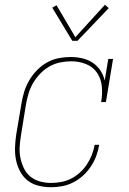

<svg xmlns="http://www.w3.org/2000/svg" viewBox="-20 -777 540 805"><path d="M194 8Q167 8 141 1.5Q115 -5 95.5 -20.5Q76 -36 64 -59Q52 -82 47 -107Q42 -132 43 -159Q44 -186 48 -213L70 -343Q74 -368 81.5 -392.5Q89 -417 102.5 -440Q116 -463 135 -482.5Q154 -502 177 -515Q200 -528 225.5 -533Q251 -538 276 -538Q301 -538 325 -532.5Q349 -527 368.5 -514Q388 -501 401 -481.5Q414 -462 419 -439L434 -530H454L424 -349H404Q410 -381 407 -413.5Q404 -446 387.5 -471Q371 -496 341.5 -508Q312 -520 280 -520Q257 -520 233.5 -515.5Q210 -511 188.5 -499Q167 -487 149.5 -469Q132 -451 119.5 -430Q107 -409 100 -386Q93 -363 89 -340L68 -210Q64 -186 62.5 -162Q61 -138 65.5 -115.5Q70 -93 80 -72Q90 -51 107 -37Q124 -23 146.5 -16.5Q169 -10 194 -10Q215 -10 236.5 -14Q258 -18 278 -28Q298 -38 315 -53.5Q332 -69 344.5 -88Q357 -107 365 -127.5Q373 -148 377 -170H396Q392 -146 383.5 -123Q375 -100 361 -79Q347 -58 328.5 -41Q310 -24 287.5 -12.5Q265 -1 241 3.5Q217 8 194 8ZM305 -606H283L199 -745L217 -755L296 -621L420 -757L436 -743Z"/></svg>

Font: Iosevka Slab Thin Oblique
Style: Regular
Weight: 100
Italic angle: -9°
Monospace: yes
Designer: Belleve Invis
Foundry: Belleve Invis
Version: Version 11.1.0; ttfautohint (v1.8.3)